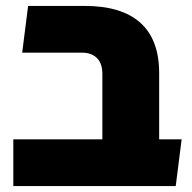

<svg xmlns="http://www.w3.org/2000/svg" viewBox="-20 -629 649 649"><path d="M326 0V-379Q326 -415 307.5 -433Q289 -451 257 -451H55L75 -609H266Q391 -609 454.5 -552Q518 -495 518 -382V-147Q508 -110 483 -72Q458 -34 433 0ZM25 0V-158H594L574 0Z"/></svg>

Font: Noto Sans Hebrew Thin Black
Style: Regular
Weight: 900
Version: Version 3.001